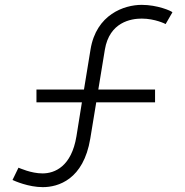

<svg xmlns="http://www.w3.org/2000/svg" viewBox="-20 -755 761 790"><path d="M563 -735C491 -735 376 -695.5 352.5 -551.5L325.5 -386.5H130V-334H317L294.5 -194C274 -69.5 205 -41.5 155 -41.5C107.5 -41.5 61 -63.5 56 -65L31.5 -14.5C40 -10.5 97 15 156 15C219 15 323.5 -15.5 351.5 -185L376 -334H618V-386.5H384.5L411.5 -551C430.5 -664 519 -678.5 563 -678.5C618 -678.5 661 -656.5 661.5 -656L689.5 -704.5C684 -710.5 627.5 -735 563 -735Z"/></svg>

Font: Hauora Light
Style: Regular
Weight: 300
Designer: Wayne Shih
Foundry: WCYS
Version: Version 1.001;hotconv 1.0.109;makeotfexe 2.5.65596